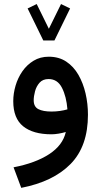

<svg xmlns="http://www.w3.org/2000/svg" viewBox="-20 -656 495 940"><path d="M191.9 -458 115.2 -614.7 159.7 -636.2 219.2 -515.1 278.8 -636.2 323.2 -614.7 246.6 -458ZM410.6 -94.2Q410.6 60.1 325.7 146.7Q240.7 233.4 84 263.7L46.4 163.1Q153.3 142.6 220.5 98.9Q287.6 55.2 302.2 -9.8Q286.1 -4.9 266.8 -1.7Q247.6 1.5 231.9 1.5Q142.1 1.5 93.5 -37.6Q44.9 -76.7 44.9 -160.6Q44.9 -198.2 56.2 -236.6Q67.4 -274.9 89.6 -306.9Q111.8 -338.9 144.3 -358.6Q176.8 -378.4 218.8 -378.4Q268.1 -378.4 304.2 -354.5Q340.3 -330.6 363.8 -289.8Q387.2 -249 398.9 -198.5Q410.6 -147.9 410.6 -94.2ZM232.4 -109.9Q253.4 -109.9 273.4 -112.8Q293.5 -115.7 310.1 -120.6Q305.2 -183.1 283.4 -226.1Q261.7 -269 217.8 -269Q189.5 -269 173.6 -251Q157.7 -232.9 151.4 -208.5Q145 -184.1 145 -165Q145 -133.3 168 -121.6Q190.9 -109.9 232.4 -109.9Z"/></svg>

Font: Vazirmatn UI FD Medium
Style: Regular
Weight: 500
Designer: Saber Rastikerdar
Foundry: Saber Rastikerdar
Version: Version 33.003